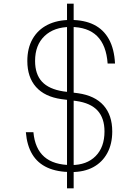

<svg xmlns="http://www.w3.org/2000/svg" viewBox="-20 -920 740 1040"><path d="M343 100V-900H379V100ZM161 -204Q169 -115 220 -70.5Q271 -26 367 -26Q450 -26 498 -74.5Q546 -123 546 -208Q546 -280 508.5 -321Q471 -362 393 -373L313 -383Q222 -396 175 -449Q128 -502 128 -590Q128 -659 156.5 -709Q185 -759 237.5 -785.5Q290 -812 362 -812Q437 -812 489 -786Q541 -760 570 -707.5Q599 -655 603 -576H563Q556 -675 506 -724.5Q456 -774 362 -774Q273 -774 221.5 -725Q170 -676 170 -590Q170 -518 207.5 -477.5Q245 -437 323 -425L403 -415Q494 -402 541 -349Q588 -296 588 -208Q588 -140 561 -90.5Q534 -41 485 -14.5Q436 12 367 12Q290 12 237 -12Q184 -36 155 -84Q126 -132 120 -204Z"/></svg>

Font: Martian Mono SemiExpanded Thin
Style: Regular
Weight: 250
Monospace: yes
Version: Version 0.930